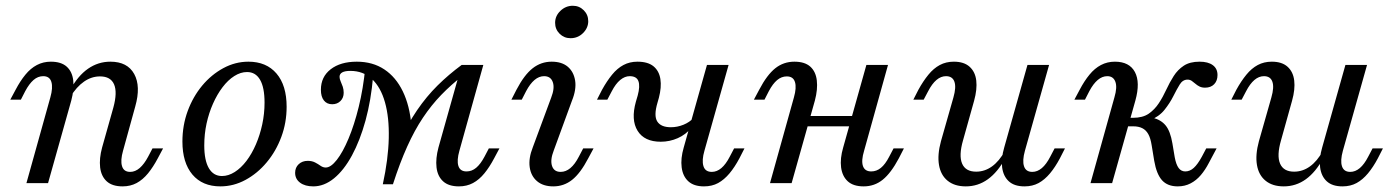

<svg xmlns="http://www.w3.org/2000/svg" viewBox="-20 -642 4884 673"><path d="M409.7 11.3Q373.4 11.3 354 -6.5Q334.7 -24.2 331 -55.2Q327.4 -86.3 337.9 -125L377.4 -265.3Q391.9 -318.5 379.8 -346.4Q367.7 -374.2 330.6 -374.2Q300.8 -374.2 274.6 -356Q248.4 -337.9 226.6 -302.4L225.8 -326.6Q253.2 -376.6 288.7 -401.2Q324.2 -425.8 366.9 -425.8Q426.6 -425.8 450.4 -382.7Q474.2 -339.5 454 -268.5L411.3 -113.7Q401.6 -79.8 407.7 -59.7Q413.7 -39.5 436.3 -39.5Q454 -39.5 469.8 -53.2Q485.5 -66.9 499.2 -92.7L514.5 -121.8H551.6L533.1 -87.1Q516.9 -56.5 498.8 -34.3Q480.6 -12.1 458.9 -0.4Q437.1 11.3 409.7 11.3ZM72.6 0 156.5 -300.8Q166.1 -334.7 160.1 -354.8Q154 -375 131.5 -375Q112.9 -375 97.6 -361.7Q82.3 -348.4 68.5 -322.6L53.2 -292.7H16.1L34.7 -327.4Q50.8 -358.1 69 -380.2Q87.1 -402.4 109.3 -414.1Q131.5 -425.8 158.1 -425.8Q194.4 -425.8 213.7 -408.5Q233.1 -391.1 236.7 -360.1Q240.3 -329 229.8 -289.5L148.4 0Z M752.4 11.3Q689.5 11.3 654.4 -30.2Q619.4 -71.8 619.4 -146Q619.4 -202.4 637.9 -252.8Q656.5 -303.2 688.7 -341.9Q721 -380.6 762.9 -403.2Q804.8 -425.8 850.8 -425.8Q913.7 -425.8 949.2 -384.3Q984.7 -342.7 984.7 -267.7Q984.7 -212.1 966.1 -162.1Q947.6 -112.1 914.9 -73Q882.3 -33.9 840.3 -11.3Q798.4 11.3 752.4 11.3ZM758.1 -25Q780.6 -25 802.8 -39.1Q825 -53.2 844 -78.2Q862.9 -103.2 877 -135.9Q891.1 -168.5 899.2 -206Q907.3 -243.5 907.3 -282.3Q907.3 -335.5 891.5 -362.5Q875.8 -389.5 846 -389.5Q823.4 -389.5 801.2 -375.4Q779 -361.3 760.1 -336.3Q741.1 -311.3 726.6 -278.6Q712.1 -246 704 -208.9Q696 -171.8 696 -132.3Q696 -79.8 712.1 -52.4Q728.2 -25 758.1 -25Z M1321.8 4Q1341.1 -84.7 1342.7 -157.7Q1344.4 -230.6 1329.4 -283.5Q1314.5 -336.3 1283.9 -364.9Q1253.2 -393.5 1208.1 -393.5Q1170.2 -393.5 1170.2 -372.6Q1170.2 -365.3 1174.2 -356.5Q1178.2 -347.6 1181.5 -337.9Q1184.7 -328.2 1184.7 -316.9Q1184.7 -299.2 1173.4 -287.9Q1162.1 -276.6 1144.4 -276.6Q1125.8 -276.6 1115.3 -289.9Q1104.8 -303.2 1104.8 -327.4Q1104.8 -372.6 1139.1 -399.2Q1173.4 -425.8 1230.6 -425.8Q1286.3 -425.8 1327 -398.8Q1367.7 -371.8 1391.9 -321.8Q1416.1 -271.8 1421.8 -204Q1408.9 -167.7 1398.4 -137.5Q1387.9 -107.3 1377.8 -73.8Q1367.7 -40.3 1357.3 4ZM1078.2 11.3Q1049.2 11.3 1031.9 -1.6Q1014.5 -14.5 1014.5 -36.3Q1014.5 -54.8 1027 -66.5Q1039.5 -78.2 1058.9 -78.2Q1073.4 -78.2 1084.3 -72.6Q1095.2 -66.9 1103.6 -60.9Q1112.1 -54.8 1121.8 -54.8Q1139.5 -54.8 1160.5 -81.5Q1181.5 -108.1 1201.6 -156Q1221.8 -204 1237.5 -267.7Q1253.2 -331.5 1260.5 -405.6L1287.9 -375Q1280.6 -290.3 1261.3 -219.8Q1241.9 -149.2 1213.7 -97.2Q1185.5 -45.2 1150.8 -16.9Q1116.1 11.3 1078.2 11.3ZM1321.8 4Q1350 -79.8 1379.4 -143.5Q1408.9 -207.3 1441.9 -255.6Q1475 -304 1513.7 -342.3Q1552.4 -380.6 1598.4 -414.5L1604 -378.2Q1561.3 -345.2 1526.6 -309.3Q1491.9 -273.4 1462.5 -229.4Q1433.1 -185.5 1407.3 -128.2Q1381.5 -71 1357.3 4ZM1588.7 11.3Q1552.4 11.3 1533.1 -6.5Q1513.7 -24.2 1510.1 -55.2Q1506.5 -86.3 1516.9 -125L1598.4 -414.5H1674.2L1590.3 -113.7Q1580.6 -79.8 1586.7 -60.5Q1592.7 -41.1 1615.3 -41.1Q1633.9 -41.1 1649.2 -54Q1664.5 -66.9 1678.2 -92.7L1693.5 -121.8H1730.6L1712.1 -87.1Q1696 -56.5 1677.8 -34.3Q1659.7 -12.1 1637.9 -0.4Q1616.1 11.3 1588.7 11.3Z M1919.4 11.3Q1883.9 11.3 1862.5 -6.9Q1841.1 -25 1836.7 -56Q1832.3 -87.1 1847.6 -125.8L1912.1 -300Q1925 -333.1 1917.7 -354Q1910.5 -375 1887.1 -375Q1869.4 -375 1853.6 -361.7Q1837.9 -348.4 1824.2 -322.6L1808.9 -292.7H1772.6L1790.3 -327.4Q1817.7 -379.8 1847.2 -402.8Q1876.6 -425.8 1913.7 -425.8Q1949.2 -425.8 1970.2 -408.1Q1991.1 -390.3 1996 -359.3Q2000.8 -328.2 1984.7 -288.7L1921 -114.5Q1908.1 -81.5 1914.9 -60.5Q1921.8 -39.5 1945.2 -39.5Q1981.5 -39.5 2008.9 -92.7L2024.2 -121.8H2060.5L2041.9 -87.1Q2014.5 -34.7 1985.5 -11.7Q1956.5 11.3 1919.4 11.3ZM1979.8 -508.1Q1957.3 -508.1 1941.5 -523.8Q1925.8 -539.5 1925.8 -562.1Q1925.8 -586.3 1944.4 -604Q1962.9 -621.8 1987.9 -621.8Q2010.5 -621.8 2026.2 -606Q2041.9 -590.3 2041.9 -567.7Q2041.9 -544.4 2023.8 -526.2Q2005.6 -508.1 1979.8 -508.1Z M2447.6 11.3Q2412.1 11.3 2392.7 -6.5Q2373.4 -24.2 2369.4 -55.2Q2365.3 -86.3 2376.6 -125L2458.1 -414.5H2533.9L2449.2 -113.7Q2439.5 -80.6 2445.6 -60.1Q2451.6 -39.5 2475 -39.5Q2492.7 -39.5 2508.5 -52.8Q2524.2 -66.1 2537.9 -92.7L2553.2 -121.8H2589.5L2571.8 -87.1Q2555.6 -56.5 2537.1 -34.3Q2518.5 -12.1 2497.2 -0.4Q2475.8 11.3 2447.6 11.3ZM2296 -145.2Q2238.7 -145.2 2214.9 -183.5Q2191.1 -221.8 2208.9 -285.5L2215.3 -307.3Q2224.2 -340.3 2217.7 -357.7Q2211.3 -375 2187.1 -375Q2170.2 -375 2154 -361.7Q2137.9 -348.4 2124.2 -321.8L2108.9 -292.7H2072.6L2090.3 -327.4Q2107.3 -358.1 2125.4 -380.2Q2143.5 -402.4 2165.3 -414.1Q2187.1 -425.8 2214.5 -425.8Q2250.8 -425.8 2270.6 -409.7Q2290.3 -393.5 2294.8 -364.9Q2299.2 -336.3 2289.5 -299.2L2284.7 -282.3Q2271 -236.3 2283.9 -216.1Q2296.8 -196 2331.5 -196Q2354 -196 2375.8 -204.8Q2397.6 -213.7 2411.3 -229L2404 -194.4Q2383.9 -170.2 2355.6 -157.7Q2327.4 -145.2 2296 -145.2Z M2679 0 2762.9 -300.8Q2772.6 -334.7 2766.5 -354.4Q2760.5 -374.2 2737.9 -374.2Q2719.4 -374.2 2704 -361.3Q2688.7 -348.4 2675 -322.6L2659.7 -292.7H2622.6L2641.1 -327.4Q2668.5 -379.8 2697.6 -402.8Q2726.6 -425.8 2764.5 -425.8Q2800.8 -425.8 2820.2 -408.5Q2839.5 -391.1 2843.1 -360.1Q2846.8 -329 2836.3 -289.5L2754.8 0ZM2771.8 -199.2 2782.3 -235.5H3004.8L2994.4 -199.2ZM3007.3 11.3Q2971 11.3 2951.6 -6.5Q2932.3 -24.2 2928.2 -55.2Q2924.2 -86.3 2935.5 -125L3016.9 -414.5H3092.7L3008.9 -113.7Q2998.4 -79 3004.8 -60.1Q3011.3 -41.1 3033.9 -41.1Q3052.4 -41.1 3067.7 -53.6Q3083.1 -66.1 3096.8 -92.7L3112.1 -121.8H3148.4L3130.6 -87.1Q3103.2 -35.5 3074.2 -12.1Q3045.2 11.3 3007.3 11.3Z M3365.3 11.3Q3325.8 11.3 3301.6 -8.5Q3277.4 -28.2 3271.4 -63.7Q3265.3 -99.2 3278.2 -146.8L3321.8 -300Q3332.3 -336.3 3325.4 -355.6Q3318.5 -375 3296 -375Q3278.2 -375 3262.5 -361.7Q3246.8 -348.4 3233.1 -321.8L3217.7 -292.7H3181.5L3199.2 -327.4Q3216.1 -358.1 3234.3 -380.2Q3252.4 -402.4 3274.2 -414.1Q3296 -425.8 3323.4 -425.8Q3358.9 -425.8 3378.6 -408.1Q3398.4 -390.3 3402 -359.7Q3405.6 -329 3394.4 -288.7L3355.6 -150Q3340.3 -96.8 3352.4 -68.5Q3364.5 -40.3 3401.6 -40.3Q3431.5 -40.3 3456.9 -58.5Q3482.3 -76.6 3502.4 -112.9L3504 -87.9Q3477.4 -38.7 3442.7 -13.7Q3408.1 11.3 3365.3 11.3ZM3571 11.3Q3535.5 11.3 3516.1 -6.5Q3496.8 -24.2 3492.7 -55.2Q3488.7 -86.3 3500 -125L3581.5 -414.5H3657.3L3572.6 -113.7Q3562.9 -79 3569.4 -59.3Q3575.8 -39.5 3598.4 -39.5Q3616.1 -39.5 3631.9 -52.8Q3647.6 -66.1 3661.3 -92.7L3676.6 -121.8H3712.9L3695.2 -87.1Q3679 -56.5 3660.5 -34.3Q3641.9 -12.1 3620.6 -0.4Q3599.2 11.3 3571 11.3Z M4108.1 11.3Q4072.6 11.3 4053.2 -10.1Q4033.9 -31.5 4025.8 -78.2L4016.9 -132.3Q4012.9 -158.1 4004.8 -172.2Q3996.8 -186.3 3983.9 -192.7Q3971 -199.2 3952.4 -199.2H3914.5L3922.6 -229H3950.8Q3985.5 -229 4006.5 -243.5Q4027.4 -258.1 4041.9 -280.2Q4056.5 -302.4 4068.1 -327.8Q4079.8 -353.2 4094 -375.4Q4108.1 -397.6 4129.4 -411.7Q4150.8 -425.8 4184.7 -425.8Q4214.5 -425.8 4231 -413.7Q4247.6 -401.6 4247.6 -379Q4247.6 -358.9 4235.9 -346.8Q4224.2 -334.7 4204 -334.7Q4192.7 -334.7 4184.7 -338.7Q4176.6 -342.7 4170.2 -348.4Q4163.7 -354 4157.3 -358.5Q4150.8 -362.9 4142.7 -362.9Q4125.8 -362.9 4115.3 -346Q4104.8 -329 4092.7 -304.8Q4080.6 -280.6 4061.7 -256.9Q4042.7 -233.1 4008.9 -219.4L4018.5 -229.8Q4049.2 -222.6 4065.7 -202.4Q4082.3 -182.3 4089.5 -139.5L4097.6 -91.1Q4102.4 -65.3 4111.3 -53.2Q4120.2 -41.1 4134.7 -41.1Q4150.8 -41.1 4164.5 -53.6Q4178.2 -66.1 4192.7 -92.7L4208.1 -121.8H4244.4L4216.9 -70.2Q4204.8 -46.8 4189.1 -28.2Q4173.4 -9.7 4153.2 0.8Q4133.1 11.3 4108.1 11.3ZM3802.4 0 3886.3 -300.8Q3896.8 -336.3 3889.5 -355.6Q3882.3 -375 3861.3 -375Q3843.5 -375 3827.8 -361.7Q3812.1 -348.4 3798.4 -322.6L3783.1 -292.7H3746L3764.5 -327.4Q3780.6 -358.1 3798.8 -380.2Q3816.9 -402.4 3839.1 -414.1Q3861.3 -425.8 3887.9 -425.8Q3938.7 -425.8 3958.1 -389.5Q3977.4 -353.2 3959.7 -289.5L3878.2 0Z M4479.8 11.3Q4440.3 11.3 4416.1 -8.5Q4391.9 -28.2 4385.9 -63.7Q4379.8 -99.2 4392.7 -146.8L4436.3 -300Q4446.8 -336.3 4439.9 -355.6Q4433.1 -375 4410.5 -375Q4392.7 -375 4377 -361.7Q4361.3 -348.4 4347.6 -321.8L4332.3 -292.7H4296L4313.7 -327.4Q4330.6 -358.1 4348.8 -380.2Q4366.9 -402.4 4388.7 -414.1Q4410.5 -425.8 4437.9 -425.8Q4473.4 -425.8 4493.1 -408.1Q4512.9 -390.3 4516.5 -359.7Q4520.2 -329 4508.9 -288.7L4470.2 -150Q4454.8 -96.8 4466.9 -68.5Q4479 -40.3 4516.1 -40.3Q4546 -40.3 4571.4 -58.5Q4596.8 -76.6 4616.9 -112.9L4618.5 -87.9Q4591.9 -38.7 4557.3 -13.7Q4522.6 11.3 4479.8 11.3ZM4685.5 11.3Q4650 11.3 4630.6 -6.5Q4611.3 -24.2 4607.3 -55.2Q4603.2 -86.3 4614.5 -125L4696 -414.5H4771.8L4687.1 -113.7Q4677.4 -79 4683.9 -59.3Q4690.3 -39.5 4712.9 -39.5Q4730.6 -39.5 4746.4 -52.8Q4762.1 -66.1 4775.8 -92.7L4791.1 -121.8H4827.4L4809.7 -87.1Q4793.5 -56.5 4775 -34.3Q4756.5 -12.1 4735.1 -0.4Q4713.7 11.3 4685.5 11.3Z"/></svg>

Font: Playfair 9pt
Style: Italic
Weight: 400
Italic angle: -15.6°
Designer: Claus Eggers Sørensen
Foundry: Claus Eggers Sørensen
Version: Version 2.001;gftools[0.9.30]